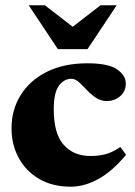

<svg xmlns="http://www.w3.org/2000/svg" viewBox="-20 -690 509 725"><path d="M310.5 -451Q388.5 -451 421.8 -428.2Q455 -405.5 455 -374.5Q455 -345 433.8 -326.8Q412.5 -308.5 383.5 -308.5Q360.5 -308.5 341.8 -321.2Q323 -334 307.5 -350.5Q292 -367 278 -379.8Q264 -392.5 249.5 -392.5Q222 -392.5 202.5 -366.5Q183 -340.5 183 -277Q183 -185 220.5 -143Q258 -101 321.5 -101Q354 -101 380 -108.2Q406 -115.5 434.5 -135L456 -105.5Q403 -42 350.5 -13.5Q298 15 247.5 15Q178.5 15 128.2 -14.2Q78 -43.5 50.8 -93.5Q23.5 -143.5 23.5 -205.5Q23.5 -275 57.8 -330.5Q92 -386 156.2 -418.5Q220.5 -451 310.5 -451ZM420.5 -670 310.5 -504.5H198.5L88.5 -670H149.5L254.5 -589L359.5 -670Z"/></svg>

Font: Newsreader 16pt ExtraBold
Style: Regular
Weight: 800
Designer: Hugues Gentile
Foundry: Production Type
Version: Version 1.003; ttfautohint (v1.8.3)